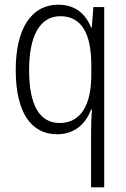

<svg xmlns="http://www.w3.org/2000/svg" viewBox="-20 -562 538 818"><path d="M368 236H424V-532H378L371 -445H368C345 -502 301 -542 229 -542C112 -542 47 -438 47 -264C47 -84 112 10 223 10C296 10 344 -32 368 -95H372C369 -64 368 -24 368 -1ZM234 -38C149 -38 104 -113 104 -263C104 -408 149 -493 237 -493C327 -493 369 -420 369 -284V-243C369 -114 324 -38 234 -38Z"/></svg>

Font: Noto Sans Display SemiCondensed Light
Style: Regular
Weight: 300
Width: 4
Designer: Monotype Design Team
Foundry: Monotype Imaging Inc.
Version: Version 1.900